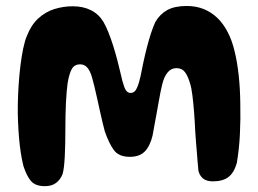

<svg xmlns="http://www.w3.org/2000/svg" viewBox="-20 -614 884 658"><path d="M134 24Q101 24 86 6.2Q71 -11.5 60 -46Q55 -66.5 51.2 -90.8Q47.5 -115 45.2 -141.8Q43 -168.5 41.8 -196.8Q40.5 -225 41 -253.5Q41.5 -287 43.8 -321.8Q46 -356.5 50 -389Q54 -421.5 59.5 -447.8Q65 -474 72 -490.5Q87 -529 111.5 -551.2Q136 -573.5 166.5 -583Q197 -592.5 229.5 -592.5Q265 -592.5 291.8 -579Q318.5 -565.5 334.5 -539Q343 -524.5 351.5 -503.2Q360 -482 367.8 -457.5Q375.5 -433 382 -408.2Q388.5 -383.5 393.5 -361.5Q399 -335 406.2 -315.2Q413.5 -295.5 427.5 -295.5Q442 -295.5 449.5 -313Q457 -330.5 461.5 -352Q466 -375.5 471.5 -401Q477 -426.5 483.5 -451.8Q490 -477 497.2 -499.2Q504.5 -521.5 512.5 -539Q528 -565.5 553.2 -579.5Q578.5 -593.5 620 -593.5Q652 -593.5 678.5 -582.8Q705 -572 725.5 -552Q746 -532 760.5 -503.5Q774 -478.5 783.5 -440.5Q793 -402.5 798 -356.2Q803 -310 803.5 -260Q804 -233.5 803.8 -207Q803.5 -180.5 802.2 -154.5Q801 -128.5 798.2 -103.5Q795.5 -78.5 791.5 -55Q782 -22 762.8 -7.2Q743.5 7.5 709.5 7.5Q688 7.5 676 -2.2Q664 -12 660 -29Q658.5 -43 657.2 -59.8Q656 -76.5 654.5 -94.2Q653 -112 651.5 -130Q650 -148 649 -165.5Q647.5 -199 645 -231Q642.5 -263 639.2 -288.5Q636 -314 631.5 -327.5Q624 -353.5 613.8 -367Q603.5 -380.5 584.5 -380.5Q567 -380.5 554.8 -366.2Q542.5 -352 536 -325Q533.5 -315 530.2 -299.2Q527 -283.5 523.8 -264.5Q520.5 -245.5 516.8 -225.5Q513 -205.5 509.5 -186Q506 -166.5 503 -150Q494.5 -114 476.5 -95.2Q458.5 -76.5 425 -76.5Q387 -76.5 370 -100Q353 -123.5 339 -164.5Q335.5 -177 331.2 -195.2Q327 -213.5 322.2 -234.8Q317.5 -256 312.8 -277.2Q308 -298.5 303.8 -316.5Q299.5 -334.5 296 -346.5Q289.5 -370.5 279.5 -382Q269.5 -393.5 255 -393.5Q235 -393.5 226 -377.5Q217 -361.5 211.5 -327.5Q210 -316.5 208.5 -299.8Q207 -283 206 -262.5Q205 -242 204.5 -218.5Q204 -195 204 -169.5Q204 -144 203.5 -121Q203 -98 202 -78.2Q201 -58.5 199.2 -43.2Q197.5 -28 194.5 -17.5Q187 1.5 172.2 12.8Q157.5 24 134 24Z"/></svg>

Font: Gluten Thin Medium
Style: Regular
Weight: 500
Version: Version 1.300